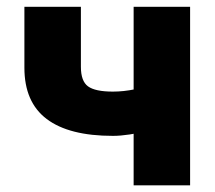

<svg xmlns="http://www.w3.org/2000/svg" viewBox="-20 -556 644 576"><path d="M318.8 -148.4Q187 -148.4 120.1 -199Q53.2 -249.5 53.2 -353V-535.6H222.7V-355.5Q222.7 -312.5 244.1 -296.9Q265.6 -281.2 318.8 -281.2Q351.1 -281.2 385 -288.3Q418.9 -295.4 460.4 -309.6V-176.8Q446.8 -169.9 421.9 -163.3Q397 -156.7 369.1 -152.6Q341.3 -148.4 318.8 -148.4ZM380.9 0V-535.6H550.3V0Z"/></svg>

Font: Inter 20pt ExtraBold
Style: Regular
Weight: 800
Version: Version 4.001;git-66647c0bb